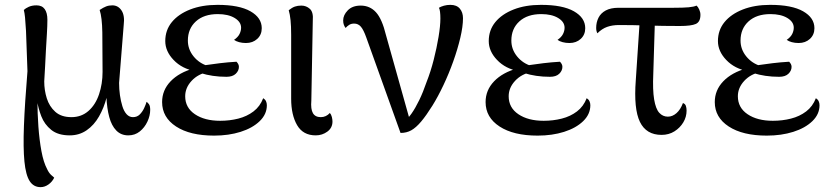

<svg xmlns="http://www.w3.org/2000/svg" viewBox="-20 -543 3410 790"><path d="M147 227Q118 227 102 202Q86 177 80.5 121.5Q75 66 78.5 -25.5Q82 -117 93 -250L87 -416Q85 -452 83 -471.5Q81 -491 78 -502Q85 -509 98.5 -515Q112 -521 130 -521Q153 -521 164 -505.5Q175 -490 175 -462Q175 -437 173 -404.5Q171 -372 169 -337Q167 -302 165.5 -268.5Q164 -235 162 -208Q162 -172 172.5 -138.5Q183 -105 207.5 -83Q232 -61 274 -61Q315 -61 344 -86.5Q373 -112 387.5 -155Q402 -198 402 -247Q402 -347 401 -409.5Q400 -472 390 -502Q405 -512 416.5 -516.5Q428 -521 442 -521Q466 -521 480 -500Q494 -479 489 -440L470 -202Q470 -176 473.5 -151.5Q477 -127 483.5 -106Q490 -85 501 -73Q512 -61 527 -61Q544 -61 555 -72Q566 -83 573 -98Q580 -113 583 -124Q588 -121 593 -114Q598 -107 598 -91Q598 -67 586.5 -42.5Q575 -18 555 -2Q535 14 508 14Q478 14 458.5 -6Q439 -26 429.5 -61.5Q420 -97 418 -143H419Q408 -100 387.5 -64Q367 -28 336.5 -7Q306 14 267 14Q219 14 191 -8.5Q163 -31 150 -64.5Q137 -98 132 -132H134Q134 -77 138 -22Q142 33 150.5 79Q159 125 174 153Q181 168 190 176.5Q199 185 203 188Q195 205 179.5 216Q164 227 147 227Z M861 15Q762 15 704.5 -22.5Q647 -60 647 -123Q647 -172 682 -208.5Q717 -245 779 -262L784 -250Q729 -260 694.5 -296Q660 -332 660 -374Q660 -419 687 -452Q714 -485 762.5 -504Q811 -523 875 -523Q964 -523 1010.5 -496.5Q1057 -470 1057 -427Q1057 -400 1038.5 -383Q1020 -366 992 -366Q977 -366 964 -369.5Q951 -373 943 -379Q959 -390 965.5 -403Q972 -416 972 -429Q972 -453 945.5 -469Q919 -485 876 -485Q819 -485 786 -455Q753 -425 753 -376Q753 -340 776.5 -311Q800 -282 837 -271V-247Q795 -239 768.5 -210.5Q742 -182 742 -147Q742 -100 782 -73Q822 -46 886 -46Q925 -46 960.5 -55Q996 -64 1023 -84.5Q1050 -105 1063 -139Q1071 -134 1074.5 -126.5Q1078 -119 1078 -110Q1078 -73 1048.5 -44.5Q1019 -16 970 -0.5Q921 15 861 15ZM912 -227Q882 -227 855.5 -231Q829 -235 807 -242L818 -274Q852 -279 885 -283Q918 -287 953 -289Q963 -279 963 -268Q963 -252 950 -239.5Q937 -227 912 -227Z M1279 14Q1227 14 1202.5 -28Q1178 -70 1178 -137V-399Q1178 -436 1175.5 -460Q1173 -484 1168 -501Q1182 -512 1193.5 -516Q1205 -520 1220 -520Q1240 -520 1255 -506.5Q1270 -493 1267 -458L1261 -129Q1258 -94 1267.5 -77.5Q1277 -61 1300 -61Q1311 -61 1320.5 -65.5Q1330 -70 1337 -78Q1343 -72 1345.5 -61.5Q1348 -51 1348 -43Q1348 -17 1327 -1.5Q1306 14 1279 14Z M1628 4 1487 -389Q1476 -420 1465 -433Q1454 -446 1437 -446Q1425 -446 1416.5 -440.5Q1408 -435 1402 -428Q1398 -433 1395 -440.5Q1392 -448 1392 -459Q1392 -481 1411 -500.5Q1430 -520 1464 -520Q1502 -520 1527 -492.5Q1552 -465 1568 -399L1669 -39L1644 -45Q1658 -54 1673.5 -76Q1689 -98 1705 -131Q1721 -164 1735 -205Q1752 -248 1764.5 -297Q1777 -346 1784.5 -391.5Q1792 -437 1792 -467Q1792 -483 1790.5 -494.5Q1789 -506 1786 -511Q1794 -516 1806.5 -519.5Q1819 -523 1833 -523Q1859 -523 1872 -507.5Q1885 -492 1885 -468Q1885 -434 1874 -387.5Q1863 -341 1845 -290.5Q1827 -240 1804.5 -192.5Q1782 -145 1759 -108Q1734 -68 1713 -43Q1692 -18 1672.5 -7Q1653 4 1628 4Z M2192 15Q2093 15 2035.5 -22.5Q1978 -60 1978 -123Q1978 -172 2013 -208.5Q2048 -245 2110 -262L2115 -250Q2060 -260 2025.5 -296Q1991 -332 1991 -374Q1991 -419 2018 -452Q2045 -485 2093.5 -504Q2142 -523 2206 -523Q2295 -523 2341.5 -496.5Q2388 -470 2388 -427Q2388 -400 2369.5 -383Q2351 -366 2323 -366Q2308 -366 2295 -369.5Q2282 -373 2274 -379Q2290 -390 2296.5 -403Q2303 -416 2303 -429Q2303 -453 2276.5 -469Q2250 -485 2207 -485Q2150 -485 2117 -455Q2084 -425 2084 -376Q2084 -340 2107.5 -311Q2131 -282 2168 -271V-247Q2126 -239 2099.5 -210.5Q2073 -182 2073 -147Q2073 -100 2113 -73Q2153 -46 2217 -46Q2256 -46 2291.5 -55Q2327 -64 2354 -84.5Q2381 -105 2394 -139Q2402 -134 2405.5 -126.5Q2409 -119 2409 -110Q2409 -73 2379.5 -44.5Q2350 -16 2301 -0.5Q2252 15 2192 15ZM2243 -227Q2213 -227 2186.5 -231Q2160 -235 2138 -242L2149 -274Q2183 -279 2216 -283Q2249 -287 2284 -289Q2294 -279 2294 -268Q2294 -252 2281 -239.5Q2268 -227 2243 -227Z M2702 12Q2639 12 2613 -41.5Q2587 -95 2596 -213L2613 -469H2675L2668 -239Q2665 -173 2671.5 -134Q2678 -95 2692.5 -79Q2707 -63 2728 -63Q2747 -63 2763.5 -77.5Q2780 -92 2790 -119Q2799 -116 2802 -107.5Q2805 -99 2805 -88Q2805 -62 2791.5 -39.5Q2778 -17 2755 -2.5Q2732 12 2702 12ZM2438 -406Q2433 -415 2433 -428Q2433 -451 2442.5 -470Q2452 -489 2472.5 -500Q2493 -511 2525 -511H2750Q2792 -511 2813.5 -513Q2835 -515 2846 -520Q2852 -515 2857 -504Q2862 -493 2862 -482Q2862 -453 2843 -444.5Q2824 -436 2777 -436Q2706 -436 2644.5 -438Q2583 -440 2527 -440Q2500 -440 2478.5 -432.5Q2457 -425 2438 -406Z M3135 15Q3036 15 2978.5 -22.5Q2921 -60 2921 -123Q2921 -172 2956 -208.5Q2991 -245 3053 -262L3058 -250Q3003 -260 2968.5 -296Q2934 -332 2934 -374Q2934 -419 2961 -452Q2988 -485 3036.5 -504Q3085 -523 3149 -523Q3238 -523 3284.5 -496.5Q3331 -470 3331 -427Q3331 -400 3312.5 -383Q3294 -366 3266 -366Q3251 -366 3238 -369.5Q3225 -373 3217 -379Q3233 -390 3239.5 -403Q3246 -416 3246 -429Q3246 -453 3219.5 -469Q3193 -485 3150 -485Q3093 -485 3060 -455Q3027 -425 3027 -376Q3027 -340 3050.5 -311Q3074 -282 3111 -271V-247Q3069 -239 3042.5 -210.5Q3016 -182 3016 -147Q3016 -100 3056 -73Q3096 -46 3160 -46Q3199 -46 3234.5 -55Q3270 -64 3297 -84.5Q3324 -105 3337 -139Q3345 -134 3348.5 -126.5Q3352 -119 3352 -110Q3352 -73 3322.5 -44.5Q3293 -16 3244 -0.5Q3195 15 3135 15ZM3186 -227Q3156 -227 3129.5 -231Q3103 -235 3081 -242L3092 -274Q3126 -279 3159 -283Q3192 -287 3227 -289Q3237 -279 3237 -268Q3237 -252 3224 -239.5Q3211 -227 3186 -227Z"/></svg>

Font: Arima Thin Medium
Style: Regular
Weight: 500
Version: Version 1.100